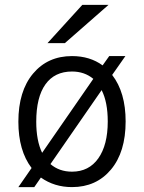

<svg xmlns="http://www.w3.org/2000/svg" viewBox="-20 -752 588 784"><path d="M423 -732 245 -576H174L316 -732ZM438 -446Q493 -375 493 -256Q493 -131 433 -59.5Q373 12 274 12Q202 12 147 -27L120 12H55L109 -66Q55 -137 55 -255Q55 -380 115 -451.5Q175 -523 274 -523Q347 -523 399 -485L426 -523H492ZM128 -255Q128 -178 152 -128L361 -430Q325 -460 274 -460Q203 -460 165.5 -407.5Q128 -355 128 -255ZM274 -51Q343 -51 381.5 -105.5Q420 -160 420 -256Q420 -335 395 -384L186 -82Q222 -51 274 -51Z"/></svg>

Font: Overpass Light
Style: Regular
Weight: 300
Designer: Delve Withrington, Thomas Jockin
Foundry: Delve Fonts
Version: Version 3.000;DELV;Overpass